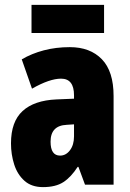

<svg xmlns="http://www.w3.org/2000/svg" viewBox="-20 -807 534 786"><path d="M266 -614Q349 -614 397 -564.5Q445 -515 445 -414V-51H328L301 -124H298Q271 -82 239.5 -61.5Q208 -41 156 -41Q109 -41 80 -67Q51 -93 38 -134Q25 -175 25 -220Q25 -309 72.5 -352.5Q120 -396 211 -400L283 -403V-417Q283 -485 230 -485Q183 -485 111 -444L69 -564Q110 -588 159.5 -601Q209 -614 266 -614ZM253 -296Q187 -293 187 -227Q187 -170 226 -170Q250 -170 266.5 -192Q283 -214 283 -249V-298ZM406 -787V-672H109V-787Z"/></svg>

Font: Noto Sans Tamil UI ExtraCondensed Black
Style: Regular
Weight: 900
Width: 2
Designer: Jelle Bosma - Monotype Design Team
Foundry: Monotype Imaging Inc.
Version: Version 2.004; ttfautohint (v1.8.4.7-5d5b)